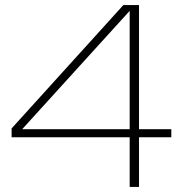

<svg xmlns="http://www.w3.org/2000/svg" viewBox="-20 -741 720 761"><path d="M494 0V-197H26V-232L469 -721H531V-229H659V-197H531V0ZM68 -229H494V-698Z"/></svg>

Font: Mona Sans Expanded ExtraLight
Style: Regular
Weight: 200
Width: 7
Designer: Deni Anggara
Foundry: GitHub
Version: Version 1.001;gftools[0.9.33]